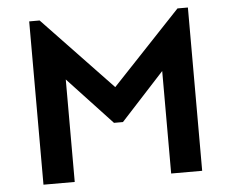

<svg xmlns="http://www.w3.org/2000/svg" viewBox="-49 -715 929 771"><g transform="rotate(-5 415.5 -329.0)"><path d="M95.7 0V-658.2H137.7L417 -365.2L693.4 -658.2H735.4V0H610.4V-413.1L435.5 -222.7H399.4L221.7 -413.1V0Z"/></g></svg>

Font: Sen SemiBold
Style: Regular
Weight: 600
Designer: Kosal Sen, Philatype
Foundry: Philatype
Version: Version 2.000;gftools[0.9.31]